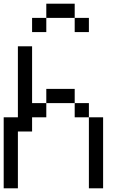

<svg xmlns="http://www.w3.org/2000/svg" viewBox="-20 -1020 655 1040"><path d="M384.6 -923.1H461.5V-846.2H384.6ZM230.8 -923.1V-1000H384.6V-923.1ZM153.8 -923.1H230.8V-846.2H153.8ZM461.5 0V-384.6H538.5V0ZM384.6 -384.6V-461.5H461.5V-384.6ZM230.8 -461.5V-538.5H384.6V-461.5ZM0 0V-384.6H76.9V-769.2H153.8V-461.5H230.8V-384.6H153.8V-307.7H76.9V0Z"/></svg>

Font: Mintsoda - Lime Green 13x16
Style: Regular
Weight: 400
Designer: Mintsoda-15
Version: Version 1.0